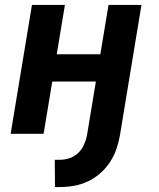

<svg xmlns="http://www.w3.org/2000/svg" viewBox="-20 -540 640 775"><path d="M202 215 201 105H221Q241 105 260.5 98.5Q280 92 295 78Q310 64 318.5 45Q327 26 331 7L367 -211H191L156 0H23L109 -520H242L209 -321H385L418 -520H551L464 7Q459 35 449.5 62.5Q440 90 423.5 115Q407 140 384 160Q361 180 334 192.5Q307 205 278.5 210Q250 215 222 215Z"/></svg>

Font: Iosevka XBd Ex Obl
Style: Regular
Weight: 800
Width: 7
Italic angle: -9°
Monospace: yes
Designer: Belleve Invis
Foundry: Belleve Invis
Version: Version 32.5.0; ttfautohint (v1.8.4)